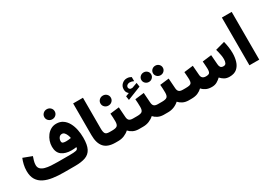

<svg xmlns="http://www.w3.org/2000/svg" viewBox="-3 -1590 3312 2391"><g transform="rotate(-30 1653.0 -394.5)"><path d="M564.9 -717.3Q564.9 -747.6 586.7 -768.3Q608.4 -789.1 639.6 -789.1Q670.9 -789.1 692.4 -768.3Q713.9 -747.6 713.9 -717.3Q713.9 -687 692.4 -666.3Q670.9 -645.5 639.6 -645.5Q608.4 -645.5 586.7 -666.3Q564.9 -687 564.9 -717.3ZM724.6 -195.8Q690.9 -190.4 653.8 -190.4Q566.9 -190.4 514.9 -229.2Q462.9 -268.1 462.9 -351.6Q462.9 -392.1 476.3 -431.4Q489.7 -470.7 514.4 -503.2Q539.1 -535.6 573.7 -554.9Q608.4 -574.2 650.9 -574.2Q706.5 -574.2 746.1 -546.6Q785.6 -519 810.5 -473.1Q835.4 -427.2 846.9 -370.4Q858.4 -313.5 858.4 -254.9Q858.4 -152.3 830.1 -97.2Q801.8 -42 743.4 -21Q685.1 0 594.7 0H432.1Q349.1 0 277.6 -10.3Q206.1 -20.5 152.3 -47.1Q98.6 -73.7 68.6 -122.1Q38.6 -170.4 38.6 -247.1Q38.6 -293.5 48.8 -336.9Q59.1 -380.4 74.2 -417L199.7 -369.6Q191.4 -346.2 182.1 -314.9Q172.9 -283.7 172.9 -254.9Q172.9 -219.7 194.3 -198.7Q215.8 -177.7 252.4 -167.7Q289.1 -157.7 335.4 -154.5Q381.8 -151.4 432.1 -151.4H605.5Q663.6 -151.4 693.6 -157.5Q723.6 -163.6 724.6 -195.8ZM649.9 -321.8Q668 -321.8 686.3 -323.5Q704.6 -325.2 721.7 -328.6Q718.3 -349.6 709 -372.8Q699.7 -396 685.1 -412.4Q670.4 -428.7 649.9 -428.7Q622.6 -428.7 606.7 -407Q590.8 -385.3 590.8 -357.9Q590.8 -333.5 608.6 -327.6Q626.5 -321.8 649.9 -321.8Z M961.4 -687H1102.5V-244.6Q1102.5 -195.8 1115.5 -173.6Q1128.4 -151.4 1175.3 -151.4H1187.5V0H1175.3Q1063 0 1012.2 -57.9Q961.4 -115.7 961.4 -230.5Z M1299.8 -344.7 1429.7 -360.4 1439.9 -215.8Q1442.4 -181.2 1459.2 -166.3Q1476.1 -151.4 1514.2 -151.4H1524.4V0H1513.2Q1465.3 0 1429.9 -17.3Q1394.5 -34.7 1371.6 -61Q1341.8 -33.2 1301.3 -16.6Q1260.7 0 1214.8 0H1168V-151.4H1214.8Q1267.1 -151.4 1286.1 -167.7Q1305.2 -184.1 1305.2 -231.4Q1305.2 -260.7 1303.7 -289.3Q1302.2 -317.9 1299.8 -344.7ZM1255.4 -515.1Q1255.4 -545.4 1277.1 -566.2Q1298.8 -586.9 1330.1 -586.9Q1361.3 -586.9 1382.8 -566.2Q1404.3 -545.4 1404.3 -515.1Q1404.3 -484.9 1382.8 -464.1Q1361.3 -443.4 1330.1 -443.4Q1298.8 -443.4 1277.1 -464.1Q1255.4 -484.9 1255.4 -515.1Z M1626.5 -452.6Q1609.9 -466.3 1601.8 -482.2Q1593.8 -498 1593.8 -523.4Q1593.8 -567.4 1624.3 -595.7Q1654.8 -624 1693.8 -624Q1715.3 -624 1729.2 -619.4Q1743.2 -614.7 1757.8 -606.4L1758.3 -546.9Q1728.5 -562 1700.7 -562Q1681.6 -562 1665.3 -550.5Q1648.9 -539.1 1648.9 -517.1Q1649.4 -504.4 1661.1 -493.7Q1672.9 -482.9 1698.2 -486.3Q1698.7 -486.3 1701.7 -487.3L1773.4 -513.2L1781.7 -455.1L1585 -377.4L1576.7 -433.6ZM1503.9 -151.4H1573.2Q1625.5 -151.4 1644.5 -167.7Q1663.6 -184.1 1663.6 -231.4Q1663.6 -260.7 1662.1 -289.3Q1660.6 -317.9 1658.2 -344.7L1788.1 -360.4L1798.3 -215.8Q1800.8 -181.2 1817.6 -166.3Q1834.5 -151.4 1872.6 -151.4H1882.8V0H1871.6Q1823.7 0 1788.3 -17.3Q1752.9 -34.7 1730 -61Q1700.2 -33.2 1659.7 -16.6Q1619.1 0 1573.2 0H1503.9Z M2010.3 -514.6Q2010.3 -543.5 2031 -563.2Q2051.8 -583 2081.1 -583Q2110.8 -583 2131.3 -563.2Q2151.9 -543.5 2151.9 -514.6Q2151.9 -486.3 2131.3 -466.3Q2110.8 -446.3 2081.1 -446.3Q2051.8 -446.3 2031 -466.3Q2010.3 -486.3 2010.3 -514.6ZM1842.8 -514.6Q1842.8 -543.5 1863.5 -563.2Q1884.3 -583 1913.6 -583Q1943.4 -583 1963.9 -563.2Q1984.4 -543.5 1984.4 -514.6Q1984.4 -486.3 1963.9 -466.3Q1943.4 -446.3 1913.6 -446.3Q1884.3 -446.3 1863.5 -466.3Q1842.8 -486.3 1842.8 -514.6ZM1863.3 -151.4H1931.6Q1983.9 -151.4 2002.9 -167.7Q2022 -184.1 2022 -231.4Q2022 -260.7 2020.5 -289.3Q2019 -317.9 2016.6 -344.7L2146.5 -360.4L2156.7 -215.8Q2159.2 -181.2 2176 -166.3Q2192.9 -151.4 2231 -151.4H2241.2V0H2230Q2182.1 0 2146.7 -17.3Q2111.3 -34.7 2088.4 -61Q2058.6 -33.2 2018.1 -16.6Q1977.5 0 1931.6 0H1863.3Z M2562 0Q2513.7 0 2479.7 -16.4Q2445.8 -32.7 2423.8 -59.1Q2396 -32.2 2358.9 -16.1Q2321.8 0 2266.6 0H2221.7V-151.4H2267.6Q2302.2 -151.4 2323 -155.5Q2343.8 -159.7 2353.3 -174.6Q2362.8 -189.5 2362.8 -221.7Q2362.8 -229 2361.8 -248.8Q2360.8 -268.6 2359.1 -291.7Q2357.4 -314.9 2356 -332L2486.3 -348.1L2497.1 -210.4Q2501.5 -151.4 2563 -151.4Q2601.6 -151.4 2614.3 -166Q2627 -180.7 2627 -221.7Q2627 -228.5 2626 -248.3Q2625 -268.1 2623.3 -291.5Q2621.6 -314.9 2620.1 -332L2750.5 -348.1L2761.2 -210.4Q2763.2 -182.1 2775.1 -166.7Q2787.1 -151.4 2816.4 -151.4Q2843.8 -151.4 2853.8 -173.1Q2863.8 -194.8 2863.8 -225.6Q2863.8 -253.9 2858.4 -284.4Q2853 -314.9 2846.7 -339.6Q2840.3 -364.3 2837.4 -374.5L2971.7 -411.1Q2981.9 -371.1 2988.5 -326.4Q2995.1 -281.7 2995.1 -237.3Q2995.1 -175.3 2978.8 -121.1Q2962.4 -66.9 2923.8 -33.4Q2885.3 0 2817.4 0Q2773.9 0 2743.7 -17.8Q2713.4 -35.6 2692.4 -60.1Q2668 -36.1 2636.7 -18.1Q2605.5 0 2562 0Z M3241.2 -687V-0.5H3100.1V-687Z"/></g></svg>

Font: Vazirmatn RD UI Black
Style: Regular
Weight: 900
Designer: Saber Rastikerdar
Foundry: Saber Rastikerdar
Version: Version 33.003